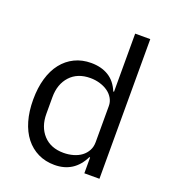

<svg xmlns="http://www.w3.org/2000/svg" viewBox="-137 -842 853 956"><g transform="rotate(20 290.0 -364.0)"><path d="M415 -84H411Q364 12 260 12Q212 12 173 -7Q134 -26 106.5 -61Q79 -96 64.5 -146Q50 -196 50 -258Q50 -320 64.5 -370Q79 -420 106.5 -455Q134 -490 173 -509Q212 -528 260 -528Q314 -528 352.5 -504.5Q391 -481 411 -432H415V-740H495V0H415ZM282 -60Q309 -60 333.5 -67Q358 -74 376 -87.5Q394 -101 404.5 -120.5Q415 -140 415 -165V-357Q415 -378 404.5 -396.5Q394 -415 376 -428Q358 -441 333.5 -448.5Q309 -456 282 -456Q214 -456 175 -413.5Q136 -371 136 -302V-214Q136 -145 175 -102.5Q214 -60 282 -60Z"/></g></svg>

Font: IBM Plex Sans
Style: Regular
Weight: 400
Designer: Mike Abbink, Paul van der Laan, Pieter van Rosmalen
Foundry: Bold Monday
Version: Version 3.005